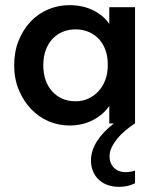

<svg xmlns="http://www.w3.org/2000/svg" viewBox="-20 -479 609 745"><path d="M443 246Q415 246 394 237.5Q373 229 359.5 214.5Q346 200 339.5 182Q333 164 333 144Q333 106 356 69.5Q379 33 422 0H404V-68Q381 -34 340.5 -13Q300 8 249 8Q207 8 168.5 -8.5Q130 -25 100.5 -56Q71 -87 53 -130Q35 -173 35 -226Q35 -279 52.5 -322Q70 -365 99 -395.5Q128 -426 167 -442.5Q206 -459 249 -459Q303 -459 343.5 -438Q384 -417 404 -386V-451H504V0H503Q484 13 466.5 27.5Q449 42 435.5 58.5Q422 75 413.5 92.5Q405 110 405 128Q405 154 422 171.5Q439 189 468 189Q484 189 504 183V232Q476 246 443 246ZM273 -86Q301 -86 324 -97Q347 -108 363.5 -126.5Q380 -145 389 -170Q398 -195 398 -224V-232Q398 -260 389.5 -284Q381 -308 365 -326Q349 -344 325.5 -354.5Q302 -365 273 -365Q247 -365 224.5 -356Q202 -347 185 -329.5Q168 -312 158 -286Q148 -260 148 -226Q148 -162 183 -124Q218 -86 273 -86Z"/></svg>

Font: Tilda Sans Semibold
Style: Regular
Weight: 600
Designer: ParaType Ltd
Foundry: ParaType Ltd
Version: Version 1.009